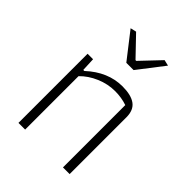

<svg xmlns="http://www.w3.org/2000/svg" viewBox="-202 -809 915 915"><g transform="rotate(45 255.0 -352.0)"><path d="M144 -697 174 -704 268 -606H273L366 -704L396 -697L295 -566H246ZM85 -466H122L125 -397H132Q215 -474 313 -474Q371 -474 400.5 -452.5Q430 -431 430 -383V0H385V-420Q347 -433 304 -433Q255 -433 208.5 -413Q162 -393 130 -360V0H85Z"/></g></svg>

Font: Athiti Light
Style: Regular
Weight: 300
Designer: CadsonDemak Team
Foundry: CadsonDemak
Version: Version 1.032